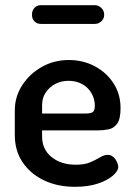

<svg xmlns="http://www.w3.org/2000/svg" viewBox="-20 -711 515 739"><path d="M269 8Q201 8 149 -17Q97 -42 67 -86.5Q37 -131 37 -191V-286Q37 -339 65.5 -383Q94 -427 141 -453.5Q188 -480 245 -480Q299 -480 344 -456.5Q389 -433 416.5 -391Q444 -349 444 -295Q444 -253 431 -235Q418 -217 397 -213Q376 -209 353 -209H142V-186Q142 -136 178.5 -106.5Q215 -77 272 -77Q307 -77 329 -87Q351 -97 366 -106Q381 -115 394 -115Q407 -115 416 -107Q425 -99 430 -88Q435 -77 435 -68Q435 -53 414.5 -35Q394 -17 357 -4.5Q320 8 269 8ZM142 -274H308Q330 -274 337.5 -280Q345 -286 345 -304Q345 -330 332 -352.5Q319 -375 296 -387.5Q273 -400 244 -400Q216 -400 193 -388Q170 -376 156 -355Q142 -334 142 -306ZM137 -619Q122 -619 112.5 -629Q103 -639 103 -654Q103 -670 112.5 -680.5Q122 -691 137 -691H346Q359 -691 370 -680.5Q381 -670 381 -654Q381 -639 370 -629Q359 -619 346 -619Z"/></svg>

Font: Dosis SemiBold
Style: Regular
Weight: 600
Designer: EdgarTolentino, PabloImpallari, IginoMarini
Foundry: EdgarTolentino, PabloImpallari, IginoMarini
Version: Version 3.001; ttfautohint (v1.8.2)